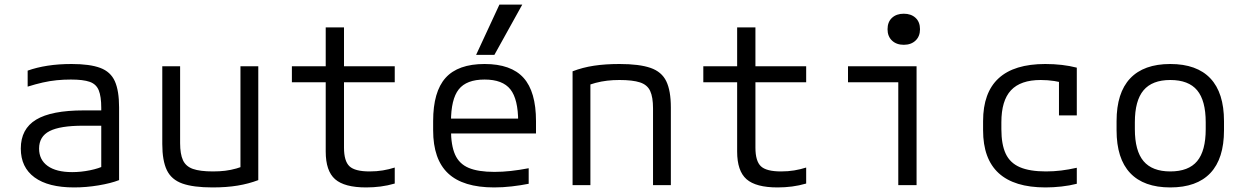

<svg xmlns="http://www.w3.org/2000/svg" viewBox="-20 -810 5440 840"><path d="M304 10Q191 10 131 -34Q71 -78 71 -160Q71 -246 138 -286.5Q205 -327 346 -327H457V-260H343Q243 -260 197 -236.5Q151 -213 151 -160Q151 -111 188.5 -84Q226 -57 296 -57Q334 -57 373.5 -65Q413 -73 438 -86L423 -43V-338Q423 -388 412 -415Q401 -442 372.5 -452Q344 -462 290 -462Q258 -462 228 -459Q198 -456 167 -449Q136 -442 101 -431V-501Q140 -515 188 -522.5Q236 -530 293 -530Q373 -530 418.5 -513Q464 -496 482.5 -454.5Q501 -413 501 -340V-22Q465 -8 411 1Q357 10 304 10Z M910 10Q826 10 778 -7Q730 -24 710 -65.5Q690 -107 690 -180V-520H768V-184Q768 -136 780.5 -109Q793 -82 824 -71Q855 -60 912 -60Q941 -60 965.5 -63Q990 -66 1014.5 -73Q1039 -80 1068 -92L1032 -42V-520H1110V-22Q1068 -6 1019.5 2Q971 10 910 10Z M1582 10Q1487 10 1446 -26Q1405 -62 1405 -147V-450H1257V-520H1405V-690H1485V-520H1707V-450H1485V-164Q1485 -105 1509 -82.5Q1533 -60 1597 -60Q1628 -60 1655 -64.5Q1682 -69 1707 -77V-7Q1676 2 1645 6Q1614 10 1582 10Z M2142 10Q2006 10 1940.5 -51.5Q1875 -113 1875 -240V-280Q1875 -409 1929.5 -469.5Q1984 -530 2100 -530Q2216 -530 2270.5 -469.5Q2325 -409 2325 -280V-226H1919V-291H2271L2247 -268V-277Q2247 -376 2213 -419Q2179 -462 2100 -462Q2021 -462 1987 -419Q1953 -376 1953 -277V-243Q1953 -174 1971 -133.5Q1989 -93 2030.5 -75.5Q2072 -58 2143 -58Q2178 -58 2214.5 -62Q2251 -66 2293 -74V-6Q2258 1 2219 5.5Q2180 10 2142 10ZM2143 -570H2063L2165 -790H2265Z M2485 -498Q2529 -515 2578.5 -522.5Q2628 -530 2690 -530Q2777 -530 2826 -513Q2875 -496 2895 -454.5Q2915 -413 2915 -340V0H2837V-336Q2837 -385 2824.5 -412Q2812 -439 2780 -449.5Q2748 -460 2690 -460Q2661 -460 2636 -457Q2611 -454 2586 -447.5Q2561 -441 2529 -428L2563 -478V0H2485Z M3382 10Q3287 10 3246 -26Q3205 -62 3205 -147V-450H3057V-520H3205V-690H3285V-520H3507V-450H3285V-164Q3285 -105 3309 -82.5Q3333 -60 3397 -60Q3428 -60 3455 -64.5Q3482 -69 3507 -77V-7Q3476 2 3445 6Q3414 10 3382 10Z M3910 0V-450H3690V-520H3990V0ZM3934 -614Q3902 -614 3882.5 -632.5Q3863 -651 3863 -682Q3863 -714 3882.5 -732Q3902 -750 3934 -750Q3966 -750 3985.5 -732Q4005 -714 4005 -682Q4005 -651 3985.5 -632.5Q3966 -614 3934 -614Z M4554 10Q4281 10 4281 -240V-280Q4281 -530 4553 -530Q4629 -530 4691 -514V-305H4613V-501L4647 -443Q4622 -451 4593 -455.5Q4564 -460 4533 -460Q4445 -460 4403 -415Q4361 -370 4361 -275V-245Q4361 -178 4380 -137.5Q4399 -97 4442 -78.5Q4485 -60 4556 -60Q4590 -60 4622.5 -64Q4655 -68 4691 -76V-6Q4660 2 4624 6Q4588 10 4554 10Z M5100 10Q4984 10 4924.5 -53Q4865 -116 4865 -240V-280Q4865 -404 4924.5 -467Q4984 -530 5100 -530Q5216 -530 5275.5 -467Q5335 -404 5335 -280V-240Q5335 -116 5275.5 -53Q5216 10 5100 10ZM5100 -60Q5180 -60 5217.5 -105Q5255 -150 5255 -245V-275Q5255 -370 5217.5 -415Q5180 -460 5100 -460Q5021 -460 4983 -415Q4945 -370 4945 -275V-245Q4945 -150 4983 -105Q5021 -60 5100 -60Z"/></svg>

Font: M PLUS Code Latin Expanded
Style: Regular
Weight: 400
Width: 7
Designer: Coji Morishita
Foundry: UNDERFOREST DESIGN
Version: Version 1.002; ttfautohint (v1.8.3)